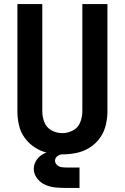

<svg xmlns="http://www.w3.org/2000/svg" viewBox="-20 -755 616 949"><path d="M288 8Q323 8 357.5 1Q392 -6 422.5 -25Q453 -44 473.5 -72.5Q494 -101 502.5 -135.5Q511 -170 511 -205V-735H387V-205Q387 -177 376.5 -150.5Q366 -124 341 -110.5Q316 -97 288 -97Q260 -97 235 -110.5Q210 -124 199.5 -150.5Q189 -177 189 -205V-735H66V-205Q66 -170 74 -135.5Q82 -101 103 -72.5Q124 -44 154 -25Q184 -6 218.5 1Q253 8 288 8ZM312 174H373V73H313Q312 73 312 73Q312 73 311 73Q298 73 285.5 71.5Q273 70 262.5 61Q252 52 252 39Q252 26 263.5 17Q275 8 288 8V-13Q265 -13 241.5 -9.5Q218 -6 196.5 4.5Q175 15 161 35.5Q147 56 147 80Q147 106 164.5 128Q182 150 207 160Q232 170 258.5 172Q285 174 312 174Z"/></svg>

Font: Iosevka Sparkle
Style: Bold
Weight: 700
Designer: Belleve Invis
Foundry: Belleve Invis
Version: Version 4.5.0; ttfautohint (v1.8.3)